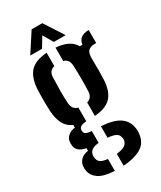

<svg xmlns="http://www.w3.org/2000/svg" viewBox="-234 -849 937 1115"><g transform="rotate(-30 234.0 -292.0)"><path d="M188.5 184.5Q117.5 181 83.8 158.2Q50 135.5 44 100Q43 94 42.2 85.2Q41.5 76.5 42.5 69Q45.5 44 63.2 27Q81 10 112 5.5V-12Q51.5 -23 46.5 -67Q45.5 -76.5 45.8 -81.8Q46 -87 46.5 -93.5Q48.5 -114 66.5 -130Q84.5 -146 113 -149.5V-167Q76 -183 58 -217.2Q40 -251.5 36.5 -305Q35.5 -335.5 35 -358.2Q34.5 -381 35 -403Q35.5 -425 36.5 -453Q42 -529.5 77.2 -566Q112.5 -602.5 188.5 -607.5V-518Q150 -509 149 -465Q147.5 -423 147 -377Q146.5 -331 149 -292.5Q151.5 -249.5 189 -239.5V-148Q161.5 -146 150.2 -138.2Q139 -130.5 139 -116.5V-112.5Q139 -99 149 -92Q159 -85 188.5 -83V-3.5Q130.5 1.5 124.5 38Q122.5 44 122.8 51.2Q123 58.5 124.5 64Q128 84 144.2 93Q160.5 102 188.5 104.5ZM248 -150V-239.5Q283.5 -250.5 286 -290.5Q288 -329.5 287.8 -376.2Q287.5 -423 285.5 -467.5Q283 -509 248 -518V-607.5Q342 -601.5 374.5 -544H392Q398 -599 466 -600V-512.5H452.5Q427.5 -512.5 413.2 -498.8Q399 -485 399 -452V-425Q399.5 -391 399.5 -366.2Q399.5 -341.5 398 -305Q393.5 -229 358.8 -192.2Q324 -155.5 248 -150ZM248 184V104.5Q279 101.5 298.2 91.8Q317.5 82 322.5 62.5Q327 49 321.5 34.5Q317.5 15 298 7Q278.5 -1 248 -3.5V-80.5Q328.5 -75.5 369.8 -48.2Q411 -21 418.5 32Q419.5 39.5 419.8 49.5Q420 59.5 418.5 71Q411 129.5 364.2 154.8Q317.5 180 248 184ZM98 -641 181 -769H252.5L335.5 -641H256.5L217 -707.5L177 -641Z"/></g></svg>

Font: Big Shoulders Stencil Text
Style: Bold
Weight: 700
Designer: Patric King
Foundry: XO Type Co
Version: Version 1.000